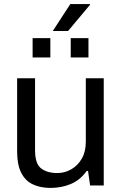

<svg xmlns="http://www.w3.org/2000/svg" viewBox="-20 -910 596 942"><path d="M228 12Q178 12 141 -5.5Q104 -23 84 -62.5Q64 -102 64 -167V-526H152V-173Q152 -106 182 -83.5Q212 -61 261 -61Q298 -61 330 -79.5Q362 -98 381.5 -132Q401 -166 401 -215V-526H489V0H422L412 -71H405Q374 -27 328 -7.5Q282 12 228 12ZM327 -628V-723H414V-628ZM140 -628V-723H227V-628ZM239 -758 325 -890H421L422 -887L314 -758Z"/></svg>

Font: Archivo VF Beta
Style: Regular
Weight: 400
Designer: Hector Gatti
Foundry: Omnibus-Type
Version: Version 1.002